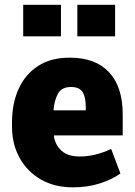

<svg xmlns="http://www.w3.org/2000/svg" viewBox="-20 -782 572 812"><path d="M288.1 10.3Q210.4 10.3 152.6 -23.2Q94.7 -56.6 62.7 -114.7Q30.8 -172.9 30.8 -246.1V-264.2Q30.8 -344.7 59.1 -406.7Q87.4 -468.8 142.1 -503.7Q196.8 -538.6 276.4 -538.1Q383.8 -538.1 441.4 -476.3Q499 -414.6 499 -297.9V-209.5H208.5L208 -206.1Q213.4 -168.9 240.2 -144.5Q267.1 -120.1 317.4 -120.1Q380.9 -120.1 450.2 -151.9L489.3 -48.3Q453.6 -22.9 402.3 -6.3Q351.1 10.3 288.1 10.3ZM208.5 -315.4H342.8V-328.1Q342.8 -370.6 329.6 -392.3Q316.4 -414.1 280.3 -414.1Q241.2 -414.1 225.8 -387Q210.4 -359.9 206.5 -317.9ZM307.1 -628.4V-761.7H466.8V-628.4ZM78.1 -628.4V-761.7H237.8V-628.4Z"/></svg>

Font: Roboto Slab Black
Style: Regular
Weight: 900
Designer: Google
Version: Version 2.000; ttfautohint (v1.8.1.43-b0c9)